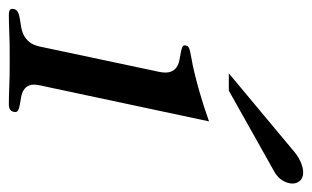

<svg xmlns="http://www.w3.org/2000/svg" viewBox="-202 -562 722 445"><g transform="rotate(90 159.5 -339.0)"><path d="M134.3 -69.8Q130.9 -54.2 134.5 -45.4Q138.2 -36.6 145.5 -32.2Q152.8 -27.8 162.1 -26.4Q171.4 -24.9 179.4 -23.4Q187.5 -22 192.4 -19.3Q197.3 -16.6 195.8 -9.8Q194.3 -2.9 189.9 -0.5Q185.5 2 177.2 2Q168 2 158.4 1.7Q148.9 1.5 137.2 1Q125.5 0.5 110.4 0.2Q95.2 0 74.7 0Q54.2 0 38.8 0.2Q23.4 0.5 11.5 1Q-0.5 1.5 -10 1.7Q-19.5 2 -28.8 2Q-37.1 2 -40.5 -0.5Q-43.9 -2.9 -42.5 -9.8Q-41 -16.6 -34.9 -19.3Q-28.8 -22 -20.3 -23.4Q-11.7 -24.9 -2 -26.4Q7.8 -27.8 17.1 -32.2Q26.4 -36.6 33.7 -45.4Q41 -54.2 44.4 -69.8L103 -346.2Q106.4 -362.8 103 -372.3Q99.6 -381.8 92.5 -386.7Q85.4 -391.6 76.2 -393.3Q66.9 -395 58.8 -396.5Q50.8 -397.9 45.7 -400.1Q40.5 -402.3 42 -408.2Q43 -412.6 45.9 -414.6Q48.8 -416.5 55.9 -418.2Q63 -419.9 75.2 -421.9Q87.4 -423.8 106.4 -428.5Q125.5 -433.1 152.8 -440.9Q180.2 -448.7 217.8 -461.9ZM106.4 -507.8 289.1 -660.2Q301.8 -670.4 314.2 -675.3Q326.7 -680.2 336.4 -680.2Q350.1 -680.2 356.9 -670.9Q363.8 -661.6 361.3 -648.9Q358.9 -636.7 351.3 -627.4Q343.8 -618.2 333.5 -612.8L146.5 -507.8Z"/></g></svg>

Font: XB Zar
Style: Italic
Weight: 400
Italic angle: -12°
Designer: Behnam
Foundry: Irmug
Version: Version 8.005 2009